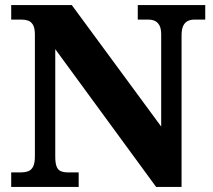

<svg xmlns="http://www.w3.org/2000/svg" viewBox="-20 -734 838 754"><path d="M24 0V-57H61Q78 -57 90.5 -61.5Q103 -66 110 -79.5Q117 -93 117 -120V-598Q117 -624 109.5 -636.5Q102 -649 90.5 -653Q79 -657 66 -657H24V-714H262L613 -237V-598Q613 -622 606 -634.5Q599 -647 588 -652Q577 -657 563 -657H521V-714H786V-657H743Q729 -657 717.5 -651.5Q706 -646 699.5 -632.5Q693 -619 693 -594V0H593L197 -541V-120Q197 -93 202.5 -79.5Q208 -66 219.5 -61.5Q231 -57 246 -57H289V0Z"/></svg>

Font: Noto Serif Bengali ExtraBold
Style: Regular
Weight: 800
Designer: Juan Bruce, Universal Thirst, Indian Type Foundry and the Monotype Design Team.
Foundry: Monotype Imaging Inc.
Version: Version 2.003